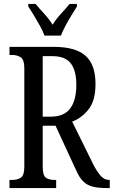

<svg xmlns="http://www.w3.org/2000/svg" viewBox="-20 -951 575 971"><path d="M28 0V-41H42Q68 -41 85.5 -52.5Q103 -64 103 -108V-605Q103 -649 85 -661Q67 -673 42 -673H28V-714H252Q362 -714 412.5 -669Q463 -624 463 -526Q463 -442 428 -398Q393 -354 345 -336L451 -121Q471 -82 489.5 -61.5Q508 -41 532 -41H535V0H520Q478 0 449.5 -7Q421 -14 401 -33.5Q381 -53 365 -90L261 -315H196V-108Q196 -64 212 -52.5Q228 -41 255 -41H264V0ZM237 -361Q304 -361 335 -402.5Q366 -444 366 -522Q366 -594 338 -630.5Q310 -667 246 -667H196V-361ZM205 -771Q197 -794 182 -820.5Q167 -847 151.5 -873Q136 -899 123 -918V-931H160Q181 -906 204.5 -880.5Q228 -855 246 -826Q264 -855 287.5 -880.5Q311 -906 332 -931H369V-918Q357 -899 341 -873Q325 -847 311 -820.5Q297 -794 288 -771Z"/></svg>

Font: Noto Serif ExtraCondensed
Style: Regular
Weight: 400
Width: 2
Designer: Monotype Design Team
Foundry: Monotype Imaging Inc.
Version: Version 2.015